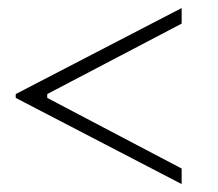

<svg xmlns="http://www.w3.org/2000/svg" viewBox="-20 -572 548 482"><path d="M436 -109.9 19.5 -326.2V-335.9L436 -551.8V-512.7L98.6 -335.9V-326.2L436 -148.9Z"/></svg>

Font: Happy Times at the IKOB
Style: Regular
Weight: 400
Designer: Lucas Le Bihan
Foundry: Lucas Le Bihan
Version: Version 1.000;PS 1.0;hotconv 1.0.88;makeotf.lib2.5.647800